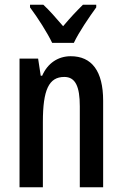

<svg xmlns="http://www.w3.org/2000/svg" viewBox="-20 -786 513 806"><path d="M199 -606H290C311 -651 355 -715 384 -755V-766H328C297 -735 278 -715 245 -676C216 -710 186 -744 162 -766H106V-755C139 -711 179 -648 199 -606ZM277 -550C224 -550 180 -521 157 -468H151L140 -540H62V0H160V-274C160 -409 185 -463 250 -463C297 -463 315 -422 315 -340V0H413V-363C413 -488 365 -550 277 -550Z"/></svg>

Font: Noto Sans Bengali ExtraCondensed Medium
Style: Regular
Weight: 500
Width: 2
Designer: Joana Ranito - Universal Thirst; Jelle Bosma - Monotype Design Team
Foundry: Universal Thirst ehf.
Version: Version 3.000